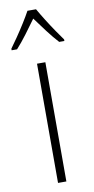

<svg xmlns="http://www.w3.org/2000/svg" viewBox="-111 -802 409 839"><g transform="rotate(-10 94.0 -382.0)"><path d="M113 0H76V-529H113ZM113 -764Q126 -741 144.5 -711.5Q163 -682 181.5 -655Q200 -628 211 -613V-606H188Q165 -631 140 -664Q115 -697 94 -726Q74 -698 48.5 -664Q23 -630 1 -606H-23V-613Q-9 -632 9.5 -659Q28 -686 45.5 -714Q63 -742 75 -764Z"/></g></svg>

Font: Noto Sans Sinhala Condensed ExtraLight
Style: Regular
Weight: 200
Width: 3
Designer: Jelle Bosma - Monotype Design Team
Foundry: Monotype Imaging Inc.
Version: Version 2.006; ttfautohint (v1.8.4.7-5d5b)